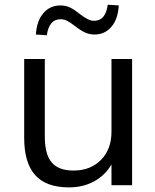

<svg xmlns="http://www.w3.org/2000/svg" viewBox="-20 -791 661 820"><path d="M544.2 0H456.1V-115.1H469Q445.4 -56.8 394.2 -23.7Q343 9.3 274.5 9.3Q177.6 9.3 130.4 -42.9Q83.3 -95.1 83.3 -202.4V-539.1H171.4V-207.4Q171.4 -132.1 200.7 -97.4Q230.1 -62.6 293.7 -62.6Q366.8 -62.6 411.4 -108.2Q456.1 -153.7 456.1 -228.4V-539.1H544.2ZM237.9 -767.8Q259.8 -767.8 278.2 -759.3Q296.6 -750.9 320.4 -731.4Q340.9 -716.2 354.6 -709.2Q368.2 -702.1 381.8 -702.1Q406.9 -702.1 421.4 -719.8Q435.9 -737.5 440.2 -770.9L487.3 -767.8Q483.8 -709 455.7 -676.3Q427.7 -643.6 383.3 -643.6Q362.1 -643.6 342.5 -652.6Q322.9 -661.7 298.3 -681.2Q279.2 -695.8 266.1 -702.3Q253.1 -708.9 238.8 -708.9Q213.7 -708.9 199 -691.2Q184.3 -673.5 180.1 -640.5L133.3 -643.6Q136.8 -701.8 165.2 -734.8Q193.5 -767.8 237.9 -767.8Z"/></svg>

Font: Min Sans VF VF
Style: Regular
Weight: 400
Designer: Jinseong-Kim, NotoSansCJK, Nunito
Foundry: Jinseong-Kim
Version: Version 1.420;Glyphs 3.1.2 (3151)